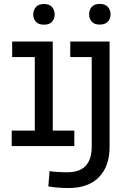

<svg xmlns="http://www.w3.org/2000/svg" viewBox="-20 -738 640 970"><path d="M161.4 -628.2Q147.9 -643.1 147.9 -665Q147.9 -687 161.4 -702.4Q174.8 -717.8 202.1 -717.8Q229.5 -717.8 242.9 -702.4Q256.3 -687 256.3 -665Q256.3 -643.1 242.9 -628.2Q229.5 -613.3 202.1 -613.3Q174.8 -613.3 161.4 -628.2ZM443.4 -628.7Q430.2 -643.6 430.2 -665.5Q430.2 -687.5 443.4 -702.9Q456.5 -718.3 483.9 -718.3Q511.2 -718.3 524.9 -702.9Q538.6 -687.5 538.6 -665.5Q538.6 -643.6 524.9 -628.7Q511.2 -613.8 483.9 -613.8Q456.5 -613.8 443.4 -628.7ZM41.5 -528.3H246.6V-78.1H355.5V0H39.1V-78.1H155.8V-449.7H41.5ZM320.8 132.3Q443.4 132.3 443.4 2.4V-449.7H335V-528.3H533.7V2.4Q533.7 102.5 479.7 157.2Q425.8 211.9 327.1 211.9Q270 211.9 224.1 203.6L230.5 126.5Q263.7 132.3 320.8 132.3Z"/></svg>

Font: RobotoMono-Regular
Style: Regular
Weight: 400
Designer: Google
Version: Version 2.000985; 2015; ttfautohint (v1.3)